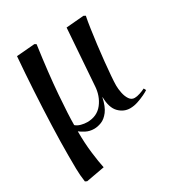

<svg xmlns="http://www.w3.org/2000/svg" viewBox="-177 -644 932 996"><g transform="rotate(-30 289.0 -146.5)"><path d="M56 230 45 225Q39 184 38.5 144.5Q38 105 38 63Q38 -14 41.5 -112Q45 -210 51 -314Q57 -418 65 -514L174 -523L184 -517Q161 -352 152 -233.5Q143 -115 143 -56Q155 -45 174 -40Q193 -35 210 -35Q269 -35 302 -77.5Q335 -120 338 -180L362 -514L468 -523L479 -517Q473 -488 467 -446.5Q461 -405 455 -357.5Q449 -310 444.5 -264.5Q440 -219 437 -182Q434 -145 434 -124Q434 -104 439 -79.5Q444 -55 455.5 -38Q467 -21 486 -21Q500 -21 518 -27Q536 -33 550 -40L557 -27Q549 -21 529.5 -11.5Q510 -2 486 6Q462 14 439 14Q401 14 372.5 -15Q344 -44 343 -108H342Q331 -57 311 -31Q291 -5 268 4Q245 13 224 13Q197 13 175 1.5Q153 -10 144 -18H143Q143 52 150.5 113Q158 174 166 210Z"/></g></svg>

Font: Literata 72pt Medium
Style: Italic
Weight: 500
Italic angle: -2°
Designer: Latin by Veronika Burian and Jose Scaglione. Greek by Irene Vlachou. Cyrillic by Vera Evstafieva
Foundry: TypeTogether
Version: Version 3.002